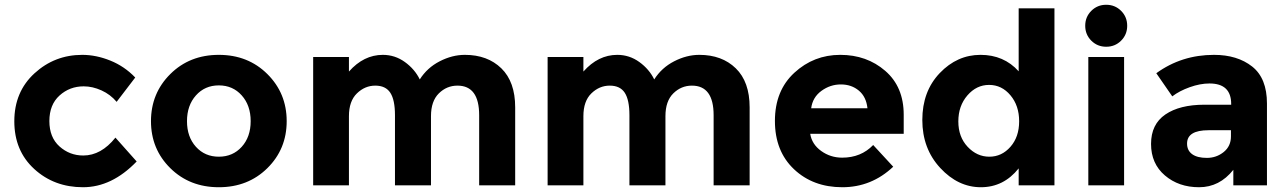

<svg xmlns="http://www.w3.org/2000/svg" viewBox="-20 -777 5398 805"><path d="M329 -125Q404 -125 464 -200L553 -100Q449 8 328 8Q207 8 123.5 -68.5Q40 -145 40 -268.5Q40 -392 124.5 -469.5Q209 -547 325 -547Q383 -547 442.5 -523Q502 -499 547 -452L469 -350Q443 -381 405.5 -398Q368 -415 331 -415Q272 -415 229.5 -376.5Q187 -338 187 -269.5Q187 -201 229.5 -163Q272 -125 329 -125Z M764 -269Q764 -203 801.5 -161.5Q839 -120 897.5 -120Q956 -120 993.5 -161.5Q1031 -203 1031 -269Q1031 -335 993.5 -377Q956 -419 897.5 -419Q839 -419 801.5 -377Q764 -335 764 -269ZM1182 -269Q1182 -152 1101 -72Q1020 8 897.5 8Q775 8 694 -72Q613 -152 613 -269Q613 -386 694 -466.5Q775 -547 897.5 -547Q1020 -547 1101 -466.5Q1182 -386 1182 -269Z M1787 -290V0H1636V-294Q1636 -358 1616.5 -388Q1597 -418 1553.5 -418Q1510 -418 1476.5 -385.5Q1443 -353 1443 -290V0H1293V-538H1443V-477Q1505 -547 1585 -547Q1636 -547 1677.5 -517Q1719 -487 1740 -444Q1771 -493 1823.5 -520Q1876 -547 1929 -547Q2024 -547 2082 -490.5Q2140 -434 2140 -327V0H1989V-294Q1989 -418 1898 -418Q1853 -418 1820 -385.5Q1787 -353 1787 -290Z M2770 -290V0H2619V-294Q2619 -358 2599.5 -388Q2580 -418 2536.5 -418Q2493 -418 2459.5 -385.5Q2426 -353 2426 -290V0H2276V-538H2426V-477Q2488 -547 2568 -547Q2619 -547 2660.5 -517Q2702 -487 2723 -444Q2754 -493 2806.5 -520Q2859 -547 2912 -547Q3007 -547 3065 -490.5Q3123 -434 3123 -327V0H2972V-294Q2972 -418 2881 -418Q2836 -418 2803 -385.5Q2770 -353 2770 -290Z M3725 -78Q3634 8 3511.5 8Q3389 8 3309 -67.5Q3229 -143 3229 -270Q3229 -397 3310.5 -472Q3392 -547 3503 -547Q3614 -547 3691.5 -480Q3769 -413 3769 -296V-216H3377Q3384 -172 3423 -144Q3462 -116 3511 -116Q3590 -116 3641 -169ZM3381 -323H3617Q3612 -371 3581 -397Q3550 -423 3505.5 -423Q3461 -423 3424 -396Q3387 -369 3381 -323Z M4251 -478V-742H4401V0H4251V-71Q4188 8 4092.5 8Q3997 8 3922 -73Q3847 -154 3847 -274Q3847 -394 3920 -470.5Q3993 -547 4091 -547Q4189 -547 4251 -478ZM3998 -268Q3998 -203 4037 -161.5Q4076 -120 4128 -120Q4180 -120 4216.5 -161.5Q4253 -203 4253 -268.5Q4253 -334 4216.5 -377.5Q4180 -421 4127 -421Q4074 -421 4036 -377Q3998 -333 3998 -268Z M4693 0H4543V-538H4693ZM4555.5 -606.5Q4530 -632 4530 -669Q4530 -706 4555.5 -731.5Q4581 -757 4618 -757Q4655 -757 4680.5 -731.5Q4706 -706 4706 -669Q4706 -632 4680.5 -606.5Q4655 -581 4618 -581Q4581 -581 4555.5 -606.5Z M5292 0H5151V-65Q5093 8 5007.5 8Q4922 8 4864 -41.5Q4806 -91 4806 -173.5Q4806 -256 4866 -297Q4926 -338 5030 -338H5142V-341Q5142 -427 5051 -427Q5012 -427 4968.5 -411.5Q4925 -396 4895 -373L4828 -470Q4934 -547 5070 -547Q5168 -547 5230 -498Q5292 -449 5292 -343ZM5141 -205V-231H5047Q4957 -231 4957 -175Q4957 -146 4978.5 -130.5Q5000 -115 5040 -115Q5080 -115 5110.5 -139.5Q5141 -164 5141 -205Z"/></svg>

Font: Montreal
Style: Bold
Weight: 700
Designer: Julieta Ulanovsky, usr_local_share
Foundry: Julieta Ulanovsky, usr_local_share
Version: Version 2.001